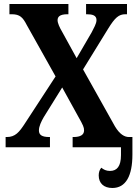

<svg xmlns="http://www.w3.org/2000/svg" viewBox="-20 -734 684 957"><path d="M8 0H229V-51H226C188 -51 174 -62 174 -84C174 -105 186 -129 198 -150L290 -298L370 -153C395 -109 399 -99 399 -84C399 -62 381 -51 346 -51H342V0H583V39C583 95 563 118 528 118C509 118 496 111 485 102C477 111 472 124 472 140C472 180 498 203 540 203C607 203 640 143 640 36V-51H623C601 -51 577 -64 553 -104L394 -388L519 -591C553 -646 572 -663 605 -663H613V-714H409V-663H412C440 -663 461 -658 461 -634C461 -616 447 -593 437 -573L362 -444L290 -575C277 -597 267 -619 267 -633C267 -649 276 -663 316 -663H321V-714H27V-663H39C79 -663 94 -647 113 -610L257 -353L105 -120C76 -75 56 -51 14 -51H8Z"/></svg>

Font: Noto Serif Condensed
Style: Bold
Weight: 700
Width: 3
Designer: Monotype Design Team
Foundry: Monotype Imaging Inc.
Version: Version 2.015